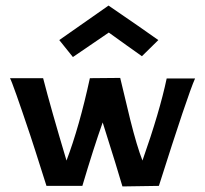

<svg xmlns="http://www.w3.org/2000/svg" viewBox="-20 -668 737 690"><path d="M549 -524 490 -466Q476 -476 436.5 -504Q397 -532 371 -551Q284 -492 242 -463L193 -524L370 -648Q490 -566 549 -524ZM579 -386H681Q655 -328 551 0L420 2Q404 -54 349 -228Q316 -135 276 0H147Q96 -161 89 -181Q26 -369 16 -387H135Q163 -278 219 -91Q265 -212 303 -387L412 -388L448 -238Q472 -142 492 -91Q554 -267 579 -386Z"/></svg>

Font: GFS Neohellenic Rg
Style: Bold
Weight: 700
Designer: Designed by Takis Katsoulidis and George D. Matthiopoulos.
Foundry: Designed by Takis Katsoulidis and George D. Matthiopoulos.
Version: Version 1.0